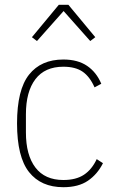

<svg xmlns="http://www.w3.org/2000/svg" viewBox="-20 -768 483 800"><path d="M244 12Q151 12 101 -51Q51 -114 51 -254Q51 -394 101 -457Q151 -520 244 -520Q304 -520 343 -493.5Q382 -467 402 -419L374 -404Q354 -449 324 -469.5Q294 -490 244 -490Q167 -490 127.5 -438Q88 -386 88 -292V-216Q88 -122 127.5 -70Q167 -18 244 -18Q297 -18 330 -40Q363 -62 383 -105L409 -88Q386 -42 346.5 -15Q307 12 244 12ZM265 -748 377 -613 356 -597 245 -722 134 -597 113 -613 225 -748Z"/></svg>

Font: IBM Plex Sans Condensed ExtraLight
Style: Regular
Weight: 200
Width: 3
Designer: Mike Abbink, Paul van der Laan, Pieter van Rosmalen
Foundry: Bold Monday
Version: Version 1.3